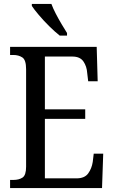

<svg xmlns="http://www.w3.org/2000/svg" viewBox="-20 -951 576 971"><path d="M31 0V-41H47Q76 -41 94 -53Q112 -65 112 -108V-601Q112 -648 93 -660.5Q74 -673 47 -673H31V-714H469L474 -540H426L421 -582Q419 -615 402 -640Q385 -665 346 -665H207V-398H411V-350H207V-49H367Q408 -49 426 -74Q444 -99 449 -132L454 -174H502L496 0ZM282 -771Q259 -789 230 -817.5Q201 -846 176.5 -875Q152 -904 141 -921V-931H240Q248 -909 262 -882Q276 -855 291.5 -829Q307 -803 319 -784V-771Z"/></svg>

Font: Noto Serif Myanmar Cond
Style: Regular
Weight: 400
Width: 3
Designer: Ben Mitchell and the Monotype Design Team
Foundry: Monotype Imaging Inc.
Version: Version 2.106; ttfautohint (v1.8.4.7-5d5b)